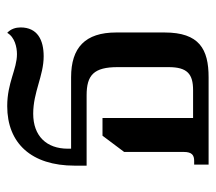

<svg xmlns="http://www.w3.org/2000/svg" viewBox="-53 -545 598 532"><g transform="rotate(-90 246.0 -279.0)"><path d="M56 0H298C376 0 422 -26 422 -122V-256C422 -342 380 -381 298 -381H100V-390C100 -449 135 -486 197 -486C257 -486 302 -457 356 -457C401 -457 436 -474 436 -521C436 -534 432 -548 421 -558C409 -537 381 -531 362 -531C320 -531 283 -558 218 -558C115 -558 53 -491 53 -371V-338H248C304 -338 326 -318 326 -252V-111C326 -59 307 -43 262 -43H185V-294H136L91 -234V-69C91 -46 82 -40 66 -40H56Z"/></g></svg>

Font: Noto Serif Thai Condensed Medium
Style: Regular
Weight: 500
Width: 3
Designer: Monotype Design Team
Foundry: Monotype Imaging Inc.
Version: Version 2.002